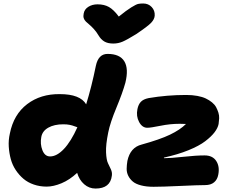

<svg xmlns="http://www.w3.org/2000/svg" viewBox="-20 -1072 1364 1112"><path d="M809.1 -1051.8Q839.4 -1051.8 858.6 -1031.2Q877.9 -1010.7 876 -981Q874.5 -960.4 855.5 -940.2Q836.4 -919.9 768.1 -874Q715.8 -841.8 690.2 -830.8Q664.6 -819.8 636.2 -819.8Q604 -819.8 584 -831.8Q564 -843.8 549.8 -868.2Q538.1 -888.2 523.2 -904.3Q508.3 -920.4 497.6 -929.2Q486.8 -938 477.5 -947Q468.3 -956.1 464.8 -967.3Q461.4 -978.5 464.8 -994.1Q469.2 -1018.6 491.9 -1032.7Q514.6 -1046.9 544.9 -1046.9Q583.5 -1046.9 610.8 -1031.5Q638.2 -1016.1 668 -976.1Q711.9 -1011.7 740 -1029.1Q768.1 -1046.4 779.5 -1049.1Q791 -1051.8 809.1 -1051.8ZM37.1 -298.8Q59.1 -409.2 137.2 -468.8Q215.3 -528.3 326.2 -526.9Q444.3 -526.9 479 -467.8Q510.7 -570.3 535.2 -690.9Q549.8 -759.8 603 -759.8Q673.8 -759.8 700 -717Q726.1 -674.3 706.1 -592.8Q689.9 -534.2 654.1 -448Q618.2 -361.8 606.9 -305.2Q592.3 -233.9 594.2 -189.7Q596.2 -145.5 605.2 -127.2Q614.3 -108.9 622.3 -91.1Q630.4 -73.2 627.9 -55.2Q619.1 20 533.2 20Q496.1 20 467.5 -4.9Q439 -29.8 426.8 -70.8Q383.3 -30.3 336.4 -10.7Q289.6 8.8 250 8.8Q210.4 8.8 175.8 -3.2Q141.1 -15.1 116 -36.4Q90.8 -57.6 71.3 -86.9Q51.8 -116.2 42.5 -150.4Q33.2 -184.6 30.8 -222.4Q28.3 -260.3 37.1 -298.8ZM869.1 9.8Q827.6 9.8 796.9 1.7Q766.1 -6.3 749.3 -20.5Q732.4 -34.7 722.9 -53.7Q713.4 -72.8 713.6 -94.5Q713.9 -116.2 717.8 -140.1Q734.4 -218.3 800.8 -234.9Q905.3 -263.7 964.4 -292Q1023.4 -320.3 1057.1 -354Q1047.4 -355 1021 -355Q965.3 -355 909.2 -343.5Q853 -332 833 -332Q803.7 -332 785.6 -365.5Q767.6 -398.9 775.9 -439.9Q781.2 -466.8 795.7 -482.2Q810.1 -497.6 840.8 -503.9Q947.3 -522 1058.1 -522Q1093.3 -522 1122.6 -516.6Q1151.9 -511.2 1171.9 -501.7Q1191.9 -492.2 1207.8 -479.2Q1223.6 -466.3 1231.7 -451.2Q1239.7 -436 1244.9 -419.7Q1250 -403.3 1249.3 -386.7Q1248.5 -370.1 1246.1 -354Q1241.7 -331.1 1222.9 -306.2Q1204.1 -281.2 1168.7 -254.2Q1133.3 -227.1 1071.3 -201.9Q1009.3 -176.8 929.2 -159.2Q929.2 -155.8 932.1 -155.8Q967.3 -155.8 1041.5 -163.8Q1115.7 -171.9 1165 -171.9Q1211.4 -171.9 1232.4 -139.6Q1253.4 -107.4 1244.1 -60.1Q1238.8 -31.7 1219.7 -15.9Q1200.7 0 1168 0Q1129.9 0 1024.2 4.9Q918.5 9.8 869.1 9.8ZM219.2 -278.8Q211.4 -238.3 225.6 -202.1Q239.7 -166 270 -166Q309.1 -166 350.1 -209.2Q391.1 -252.4 428.2 -335Q423.3 -335.9 411.4 -340.8Q399.4 -345.7 383.5 -348.9Q367.7 -352.1 346.2 -352.1Q294.4 -352.1 260 -332.8Q225.6 -313.5 219.2 -278.8Z"/></svg>

Font: Shantell Sans Normal
Style: Italic
Weight: 800
Italic angle: -11.31°
Designer: Stephen Nixon, Anya Danilova, Shantell Martin
Foundry: Arrow Type
Version: Version 1.006;[559af2be0]